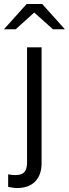

<svg xmlns="http://www.w3.org/2000/svg" viewBox="-61 -726 346 965"><path d="M25 219Q13 219 1.5 217Q-10 215 -20 213V150Q-11 152 -2.5 153Q6 154 16 154Q48 154 61.5 139Q75 124 75 90V-488H148V94Q148 153 116 186Q84 219 25 219ZM205 -579 111 -663 18 -579H-41L73 -706H151L265 -579Z"/></svg>

Font: Red Hat Text
Style: Regular
Weight: 400
Designer: Pentagram, MCKL
Foundry: MCKL
Version: Version 1.030